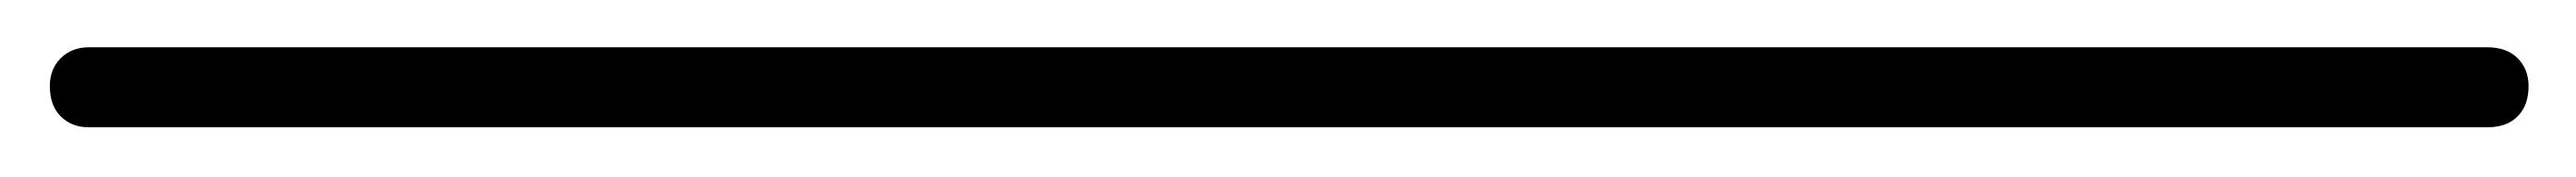

<svg xmlns="http://www.w3.org/2000/svg" viewBox="-514 -546 1060 73"><g transform="rotate(-90 16.5 -510.0)"><path d="M0 -17H33V-1004H0ZM17 -33Q9 -33 4.5 -28.5Q0 -24 0 -17Q0 -9 4.5 -4.5Q9 0 17 0Q24 0 28.5 -4.5Q33 -9 33 -17Q33 -24 28.5 -28.5Q24 -33 17 -33ZM17 -1020Q9 -1020 4.5 -1015.5Q0 -1011 0 -1004Q0 -996 4.5 -991.5Q9 -987 17 -987Q24 -987 28.5 -991.5Q33 -996 33 -1004Q33 -1011 28.5 -1015.5Q24 -1020 17 -1020Z"/></g></svg>

Font: Wavefont Light
Style: Regular
Weight: 300
Version: Version 3.004;gftools[0.9.33]